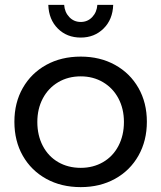

<svg xmlns="http://www.w3.org/2000/svg" viewBox="-20 -764 661 787"><path d="M582 -265Q582 -187 547.5 -126Q513 -65 451.5 -31Q390 3 311 3Q231 3 169.5 -31Q108 -65 73.5 -125.5Q39 -186 39 -265Q39 -343 73.5 -403.5Q108 -464 169.5 -498Q231 -532 311 -532Q390 -532 451.5 -498Q513 -464 547.5 -403.5Q582 -343 582 -265ZM133 -264Q133 -209 155.5 -166Q178 -123 218.5 -99.5Q259 -76 311 -76Q362 -76 402.5 -99.5Q443 -123 465.5 -166Q488 -209 488 -264Q488 -318 465.5 -360.5Q443 -403 402.5 -427Q362 -451 311 -451Q259 -451 218.5 -427Q178 -403 155.5 -360.5Q133 -318 133 -264ZM311 -674Q339 -674 358 -694Q377 -714 379 -744H444Q442 -684 404.5 -647Q367 -610 311 -610Q254 -610 217 -647Q180 -684 178 -744H243Q245 -714 264 -694Q283 -674 311 -674Z"/></svg>

Font: Montserrat arm2
Style: Regular
Weight: 400
Designer: Julieta Ulanovsky
Foundry: Julieta Ulanovsky
Version: Version 6.000